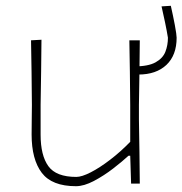

<svg xmlns="http://www.w3.org/2000/svg" viewBox="-20 -633 629 662"><path d="M242 9Q159 9 124 -37.2Q89 -83.5 89 -169Q89 -201.5 89.5 -225.5Q90 -249.5 90 -271Q89.5 -332.5 88.8 -385.2Q88 -438 87 -494L123 -496Q122.5 -439 121.8 -386.2Q121 -333.5 120 -271V-169Q120 -97 146.8 -60Q173.5 -23 243 -23Q262 -23 292.8 -38.8Q323.5 -54.5 359.2 -81.8Q395 -109 429 -144V-271Q428.5 -332.5 427.8 -385.2Q427 -438 426 -494H462Q461.5 -437 460.8 -384.8Q460 -332.5 459 -271V-221Q460 -160.5 460.8 -108.5Q461.5 -56.5 462 0H432L429 -96H423Q402.5 -77 370.5 -52.2Q338.5 -27.5 304 -9.2Q269.5 9 242 9ZM457 -376 442 -404Q491 -404 516.2 -418Q541.5 -432 550.2 -454.5Q559 -477 559 -503Q555.5 -525 549.2 -555.2Q543 -585.5 537 -611L569 -613Q576.5 -580 582.8 -546.8Q589 -513.5 589 -503Q589 -442.5 553.8 -409.2Q518.5 -376 457 -376Z"/></svg>

Font: Commissioner Loud Thin
Style: Regular
Weight: 100
Designer: Kostas Bartsokas
Foundry: Kostas Bartsokas
Version: Version 1.000; ttfautohint (v1.8.3)